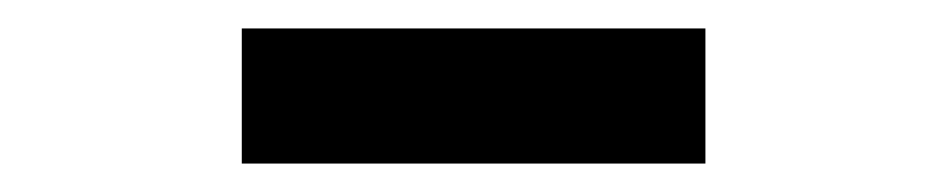

<svg xmlns="http://www.w3.org/2000/svg" viewBox="-20 -789 666 135"><path d="M150 -674V-769H476V-674Z"/></svg>

Font: Source Han Sans TC
Style: Bold
Weight: 700
Designer: Ryoko NISHIZUKA Ë•øÂ°öÊ∂ºÂ≠ê (kana, bopomofo & ideographs); Paul D. Hunt (Latin, Greek & Cyrillic); Sandoll Communicatio
Foundry: Adobe
Version: Version 2.004;hotconv 1.0.118;makeotfexe 2.5.65603